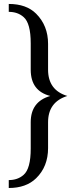

<svg xmlns="http://www.w3.org/2000/svg" viewBox="-20 -855 386 973"><path d="M24.4 -835Q113.8 -835 163.1 -785.6Q223.6 -725.1 223.6 -632.8V-502Q223.6 -397.9 321.3 -368.7Q223.6 -338.4 223.6 -235.4V-104.5Q223.6 -10.7 163.1 48.3Q112.3 97.7 24.4 97.7V57.6Q69.8 57.6 99.6 31.2Q135.7 0 135.7 -102.1V-235.8Q135.7 -340.3 234.9 -368.7Q135.7 -393.6 135.7 -501.5V-635.3Q135.7 -737.3 99.6 -768.6Q69.8 -794.9 24.4 -794.9Z"/></svg>

Font: Modern Antiqua
Style: Book
Weight: 400
Designer: Wojciech Kalinowski "wmk69" (wmk69@o2.pl)
Foundry: Wojciech Kalinowski "wmk69" (wmk69@o2.pl)
Version: Version 3.1.0; 2021-05-28